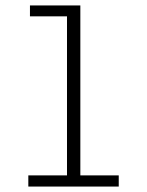

<svg xmlns="http://www.w3.org/2000/svg" viewBox="-20 -685 540 705"><path d="M84 0V-41H226V-625H90V-665H275V-41H416V0Z"/></svg>

Font: Inconsolata Light
Style: Regular
Weight: 300
Designer: Raph Levien, Cyreal, Brenton Simpson
Foundry: Raph Levien, Cyreal, Google
Version: Version 3.001